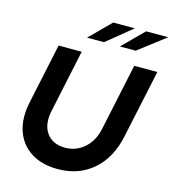

<svg xmlns="http://www.w3.org/2000/svg" viewBox="-131 -1023 1024 1140"><g transform="rotate(15 380.5 -453.0)"><path d="M329 10Q230 10 163.5 -33Q97 -76 71 -152Q45 -228 66 -328L145 -700H287L205 -314Q187 -229 224 -176.5Q261 -124 339 -124Q407 -124 457.5 -169.5Q508 -215 523 -291L610 -700H752L662 -278Q633 -142 545 -66Q457 10 329 10ZM423 -916H556L400 -789H296ZM625 -916H761L595 -789H498Z"/></g></svg>

Font: Red Hat Display
Style: Bold Italic
Weight: 700
Italic angle: -12°
Designer: Pentagram, MCKL
Foundry: Pentagram, MCKL
Version: Version 1.023; ttfautohint (v1.8.3)